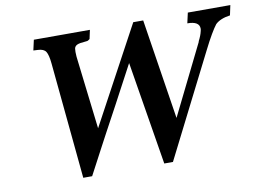

<svg xmlns="http://www.w3.org/2000/svg" viewBox="-74 -770 1212 894"><g transform="rotate(-10 532.5 -322.5)"><path d="M634 14 554 -475Q523 -417 490 -355Q474 -324 457 -293L389 -167Q373 -136 356 -105Q323 -43 293 14H251L198 -535Q194 -577 184 -592.5Q174 -608 146 -609L125 -610L136 -659H401L392 -617Q384 -611 380.5 -610Q377 -609 372 -609Q342 -607 331 -601.5Q320 -596 318 -585Q317 -578 317 -569Q317 -559 318 -547L359 -201L606 -659H653L727 -185L891 -517H890Q904 -544 908 -563Q910 -570 910 -575Q910 -610 853 -610L864 -659H1065L1055 -612Q1032 -609 1014 -601.5Q996 -594 985 -583Q974 -569 957.5 -541Q941 -513 920 -471L675 14Z"/></g></svg>

Font: New Athena Unicode
Style: Bold Italic
Weight: 700
Designer: J. Rusten 1997; rev. by R. Hancock 2001, 2002, rev. by D. Mastronarde 2002-2021
Foundry: Society for Classical Studies (formerly American Philological Association)
Version: Version 5.008